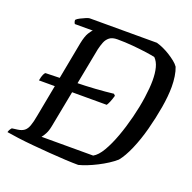

<svg xmlns="http://www.w3.org/2000/svg" viewBox="-135 -829 954 954"><g transform="rotate(20 342.0 -352.0)"><path d="M49 -328Q53 -350 58 -360.5Q63 -371 67 -373L141 -375L217 -380Q276 -381 327.5 -384.5Q379 -388 422 -393L430 -385Q424 -364 418 -350Q412 -336 407 -329H207L132 -328ZM376 0Q349 0 308.5 -2Q268 -4 222.5 -7.5Q177 -11 132.5 -15Q88 -19 50.5 -24Q13 -29 -10 -33Q-8 -41 -4 -47.5Q0 -54 4 -58L34 -62Q55 -65 67.5 -74.5Q80 -84 87.5 -104.5Q95 -125 101 -159L179 -572Q187 -611 198.5 -629.5Q210 -648 216 -652H121Q118 -656 116.5 -661Q115 -666 115 -672Q121 -679 135 -686Q149 -693 162 -698.5Q175 -704 181 -704H536Q554 -699 572.5 -690.5Q591 -682 608.5 -671Q626 -660 641 -648Q656 -636 664 -624Q672 -604 676 -577.5Q680 -551 680 -523Q680 -474 669.5 -412.5Q659 -351 642.5 -289Q626 -227 603.5 -175Q581 -123 557 -94Q540 -79 517.5 -64.5Q495 -50 469.5 -37Q444 -24 420 -14.5Q396 -5 376 0ZM157 -69H430Q454 -82 476 -119.5Q498 -157 517 -209Q536 -261 550.5 -318.5Q565 -376 572.5 -429Q580 -482 580 -520Q580 -559 572.5 -587.5Q565 -616 548 -633Q531 -637 498.5 -641.5Q466 -646 426.5 -649.5Q387 -653 346 -653Q319 -653 304.5 -641.5Q290 -630 283 -612Q276 -594 271 -573L187 -136Q182 -110 173 -93.5Q164 -77 157 -69Z"/></g></svg>

Font: Texturina 12pt
Style: Italic
Weight: 400
Italic angle: -11°
Designer: Guillermo Torres Carreño
Foundry: Omnibus-Type
Version: Version 1.002